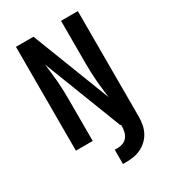

<svg xmlns="http://www.w3.org/2000/svg" viewBox="-225 -849 1049 1177"><g transform="rotate(-30 300.0 -260.0)"><path d="M312 215H290V114H312Q331 114 349 107Q367 100 379 84.5Q391 69 395.5 50Q400 31 400 12V0H395L181 -552Q185 -519 189 -487Q193 -455 195.5 -423Q198 -391 199 -358.5Q200 -326 200 -294V0H81V-735H205L419 -183Q415 -216 411 -248Q407 -280 404.5 -312Q402 -344 401 -376.5Q400 -409 400 -441V-735H519V12Q519 40 514 67Q509 94 496.5 118.5Q484 143 463.5 162.5Q443 182 418.5 194Q394 206 366.5 210.5Q339 215 312 215Z"/></g></svg>

Font: R Plex Mono
Style: Bold
Weight: 700
Monospace: yes
Designer: Belleve Invis
Foundry: Belleve Invis
Version: Version 31.8.0